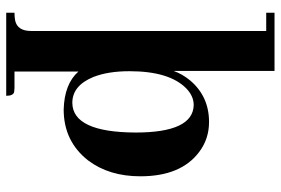

<svg xmlns="http://www.w3.org/2000/svg" viewBox="-156 -518 860 587"><g transform="rotate(90 273.5 -225.0)"><path d="M199.2 160.2V-35.2Q237.3 7.8 315.4 9.8Q412.1 9.8 470.7 -64.5Q519.5 -128.9 519.5 -224.6Q519.5 -348.6 445.3 -404.3Q405.3 -434.6 353.5 -434.6Q275.4 -434.6 226.6 -377Q207 -353.5 197.3 -326.2V-634.8H19.5V-609.4H75.2V109.4Q75.2 151.4 43 158.2Q32.2 160.2 19.5 160.2V185.5H273.4Q273.4 163.1 260.7 161.1Q254.9 160.2 249 160.2ZM301.8 -387.7Q385.7 -385.7 385.7 -210Q384.8 -17.6 294.9 -16.6Q242.2 -16.6 215.8 -81.1Q198.2 -126 198.2 -191.4Q198.2 -313.5 251 -365.2Q274.4 -387.7 301.8 -387.7Z"/></g></svg>

Font: Abhaya Libre ExtraBold
Style: Regular
Weight: 800
Designer: Pushpananda Ekanayake, Sol Matas, Pathum Egodawatta
Foundry: Mooniak
Version: Version 1.050 ; ttfautohint (v1.6)